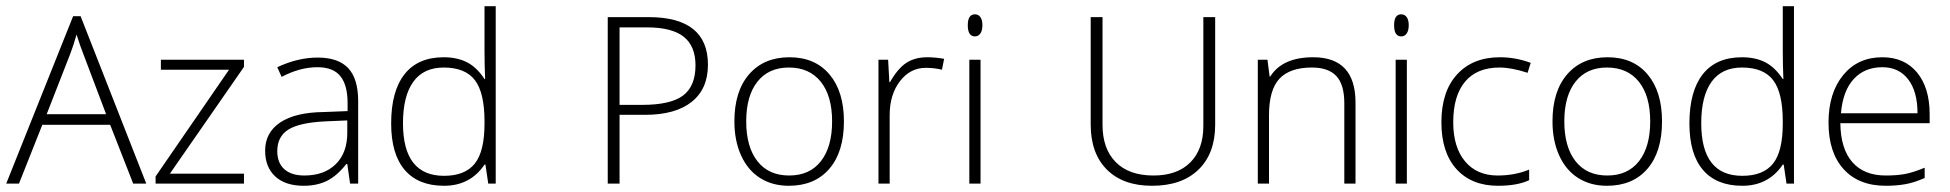

<svg xmlns="http://www.w3.org/2000/svg" viewBox="-20 -590 6265 617"><path d="M334 -189H116L41 0H0L215 -538H239L450 0H408ZM130 -223H321L248 -416Q239 -438 226 -479Q216 -443 205 -415Z M764 0H480V-23L716 -366H497V-398H764V-375L526 -32H764Z M1105 0 1096 -63H1093Q1063 -25 1031 -9Q999 7 956 7Q897 7 864.5 -23Q832 -53 832 -106Q832 -164 880.5 -196.5Q929 -229 1021 -230L1097 -233V-259Q1097 -316 1074 -345Q1051 -374 1000 -374Q944 -374 885 -343L871 -374Q937 -405 1001 -405Q1067 -405 1099 -371Q1131 -337 1131 -265V0ZM958 -26Q1022 -26 1059 -62.5Q1096 -99 1096 -163V-203L1026 -200Q942 -196 906.5 -173.5Q871 -151 871 -104Q871 -67 893.5 -46.5Q916 -26 958 -26Z M1406 -406Q1449 -406 1480.5 -390Q1512 -374 1537 -336H1539Q1537 -382 1537 -427V-570H1573V0H1549L1540 -61H1537Q1491 7 1407 7Q1324 7 1280.5 -44Q1237 -95 1237 -193Q1237 -297 1280 -351.5Q1323 -406 1406 -406ZM1406 -373Q1341 -373 1308 -327Q1275 -281 1275 -194Q1275 -25 1407 -25Q1474 -25 1505.5 -64Q1537 -103 1537 -193V-200Q1537 -292 1506 -332.5Q1475 -373 1406 -373Z M2255 -382Q2255 -304 2202.5 -262.5Q2150 -221 2053 -221H1971V0H1933V-535H2064Q2255 -535 2255 -382ZM1971 -253H2044Q2135 -253 2175 -283Q2215 -313 2215 -380Q2215 -442 2177 -472Q2139 -502 2059 -502H1971Z M2692 -200Q2692 -102 2645 -47.5Q2598 7 2515 7Q2462 7 2422.5 -18Q2383 -43 2361.5 -90.5Q2340 -138 2340 -200Q2340 -297 2387.5 -351.5Q2435 -406 2517 -406Q2599 -406 2645.5 -351Q2692 -296 2692 -200ZM2378 -200Q2378 -118 2414 -72Q2450 -26 2516 -26Q2582 -26 2618 -72Q2654 -118 2654 -200Q2654 -282 2617.5 -327.5Q2581 -373 2515 -373Q2450 -373 2414 -327.5Q2378 -282 2378 -200Z M2960 -406Q2985 -406 3014 -401L3007 -366Q2982 -372 2955 -372Q2905 -372 2872 -329Q2839 -286 2839 -220V0H2803V-398H2834L2838 -326H2840Q2865 -370 2892.5 -388Q2920 -406 2960 -406Z M3131 0H3095V-398H3131ZM3090 -509Q3090 -544 3113 -544Q3124 -544 3130.5 -535Q3137 -526 3137 -509Q3137 -492 3130.5 -482.5Q3124 -473 3113 -473Q3090 -473 3090 -509Z M3885 -535V-189Q3885 -97 3831.5 -45Q3778 7 3682 7Q3589 7 3537 -45Q3485 -97 3485 -190V-535H3523V-189Q3523 -112 3565.5 -69Q3608 -26 3687 -26Q3763 -26 3805 -68Q3847 -110 3847 -185V-535Z M4300 0V-258Q4300 -318 4274.5 -345.5Q4249 -373 4196 -373Q4125 -373 4091.5 -337Q4058 -301 4058 -220V0H4022V-398H4053L4060 -344H4062Q4101 -406 4200 -406Q4336 -406 4336 -260V0Z M4501 0H4465V-398H4501ZM4460 -509Q4460 -544 4483 -544Q4494 -544 4500.5 -535Q4507 -526 4507 -509Q4507 -492 4500.5 -482.5Q4494 -473 4483 -473Q4460 -473 4460 -509Z M4794 7Q4709 7 4660.5 -46.5Q4612 -100 4612 -197Q4612 -296 4662.5 -351Q4713 -406 4800 -406Q4851 -406 4899 -388L4889 -356Q4837 -373 4799 -373Q4726 -373 4688 -327.5Q4650 -282 4650 -197Q4650 -117 4688 -71.5Q4726 -26 4793 -26Q4848 -26 4894 -45V-11Q4856 7 4794 7Z M5321 -200Q5321 -102 5274 -47.5Q5227 7 5144 7Q5091 7 5051.5 -18Q5012 -43 4990.5 -90.5Q4969 -138 4969 -200Q4969 -297 5016.5 -351.5Q5064 -406 5146 -406Q5228 -406 5274.5 -351Q5321 -296 5321 -200ZM5007 -200Q5007 -118 5043 -72Q5079 -26 5145 -26Q5211 -26 5247 -72Q5283 -118 5283 -200Q5283 -282 5246.5 -327.5Q5210 -373 5144 -373Q5079 -373 5043 -327.5Q5007 -282 5007 -200Z M5578 -406Q5621 -406 5652.5 -390Q5684 -374 5709 -336H5711Q5709 -382 5709 -427V-570H5745V0H5721L5712 -61H5709Q5663 7 5579 7Q5496 7 5452.5 -44Q5409 -95 5409 -193Q5409 -297 5452 -351.5Q5495 -406 5578 -406ZM5578 -373Q5513 -373 5480 -327Q5447 -281 5447 -194Q5447 -25 5579 -25Q5646 -25 5677.5 -64Q5709 -103 5709 -193V-200Q5709 -292 5678 -332.5Q5647 -373 5578 -373Z M6040 7Q5953 7 5904.5 -46.5Q5856 -100 5856 -196Q5856 -291 5903 -348.5Q5950 -406 6029 -406Q6100 -406 6140.5 -357Q6181 -308 6181 -223V-194H5894Q5895 -112 5932.5 -69Q5970 -26 6040 -26Q6074 -26 6100 -30.5Q6126 -35 6165 -51V-18Q6131 -3 6102.5 2Q6074 7 6040 7ZM6029 -374Q5972 -374 5937 -336Q5902 -298 5896 -226H6142Q6142 -296 6112 -335Q6082 -374 6029 -374Z"/></svg>

Font: Azad Pori Unicode
Style: Regular
Weight: 400
Designer: Abul Kalam Azad
Foundry: Lipighor Font Foundry
Version: Version 1.026;December 22, 2019;FontCreator 12.0.0.2547 64-b